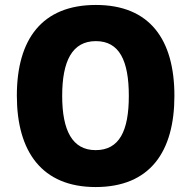

<svg xmlns="http://www.w3.org/2000/svg" viewBox="-20 -745 772 775"><path d="M684 -358C684 -585 585 -725 367 -725C150 -725 48 -587 48 -359C48 -132 150 10 366 10C585 10 684 -132 684 -358ZM231 -358C231 -498 271 -579 367 -579C462 -579 500 -500 500 -358C500 -217 462 -139 366 -139C272 -139 231 -218 231 -358Z"/></svg>

Font: Noto Sans Bengali SemiCondensed ExtraBold
Style: Regular
Weight: 800
Width: 4
Designer: Joana Ranito - Universal Thirst; Jelle Bosma - Monotype Design Team
Foundry: Universal Thirst ehf.
Version: Version 3.000